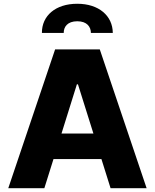

<svg xmlns="http://www.w3.org/2000/svg" viewBox="-20 -986 812 1006"><path d="M313.9 -813.6C313.6 -844.8 333.1 -874.6 384.9 -874.6C436.1 -874.6 456 -845.2 456.3 -813.6H571C570.3 -903.1 497.9 -966.3 384.9 -966.3C270.6 -966.3 198.9 -903.1 199.6 -813.6ZM559.3 0H748.2L502.8 -727.3H268.8L23.4 0H212.4L260.3 -152.7H511.4ZM302.2 -286.2 382.8 -544H388.5L469.5 -286.2Z"/></svg>

Font: TID UI Extra Bold
Style: Regular
Weight: 800
Designer: The TID Project Authors
Foundry: Bakken & Bæck
Version: Version 1.001;hotconv 1.0.109;makeotfexe 2.5.65596